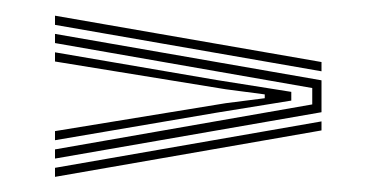

<svg xmlns="http://www.w3.org/2000/svg" viewBox="-20 -519 492 251"><path d="M51.9 -486.5V-498.5L400.3 -437.9V-425.8ZM51.9 -311.7V-323.7L388.2 -382.5V-403.9L51.9 -462.7V-474.7L400.3 -414V-372.3ZM51.9 -335.7V-347.6L275.1 -384.1L326.1 -390.6V-395.6L275.1 -402.3L51.9 -438.6V-450.6L263.2 -414.4L360.8 -398.9V-387.5L263.2 -371.7ZM51.9 -287.8V-299.6L400.3 -360.3V-348.5Z"/></svg>

Font: Big Shoulders Inline Display SC Thin
Style: Regular
Weight: 100
Designer: Patric King
Foundry: XO Type Co
Version: Version 2.002